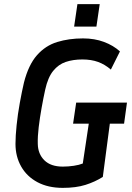

<svg xmlns="http://www.w3.org/2000/svg" viewBox="-20 -898 639 930"><path d="M284 12Q213 12 161.5 -15.5Q110 -43 82.5 -91.5Q55 -140 55 -201Q55 -239 60.5 -292Q66 -345 76 -400Q86 -455 96 -498Q118 -584 159 -630.5Q200 -677 257 -694.5Q314 -712 382 -712Q438 -712 483.5 -695Q529 -678 561 -649L517 -561Q488 -586 455 -598Q422 -610 379 -610Q334 -610 298.5 -598Q263 -586 237.5 -554.5Q212 -523 199 -464Q190 -423 181.5 -375.5Q173 -328 167.5 -282.5Q162 -237 163 -201Q164 -152 195 -121.5Q226 -91 284 -91Q311 -91 337.5 -95Q364 -99 381 -106L410 -299H334L349 -401H595L581 -299H512L478 -41Q440 -17 394 -2.5Q348 12 284 12ZM339 -769 355 -878H463L447 -769Z"/></svg>

Font: Finlandica Medium
Style: Italic
Weight: 500
Italic angle: -8°
Designer: Niklas Ekholm, Juho Hiilivirta, Jaakko Suomalainen
Foundry: Helsinki Type Studio
Version: Version 1.063